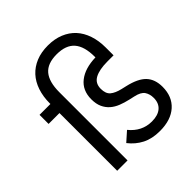

<svg xmlns="http://www.w3.org/2000/svg" viewBox="-205 -895 1049 1049"><g transform="rotate(-45 320.0 -370.0)"><path d="M613 -149Q613 -74 565 -31Q517 12 432 12Q372 12 329 -10Q286 -32 255 -72L309 -120Q361 -56 438 -56Q485 -56 510.5 -78Q536 -100 536 -140Q536 -170 522 -191Q508 -212 466 -221L435 -228Q404 -235 377.5 -245.5Q351 -256 331.5 -273Q312 -290 300.5 -315Q289 -340 289 -376Q289 -445 337 -482.5Q385 -520 467 -522V-527Q467 -607 433.5 -645.5Q400 -684 329 -684Q258 -684 225.5 -645.5Q193 -607 193 -527V0H113V-446H29V-516H113V-521Q113 -573 127.5 -616Q142 -659 169.5 -689Q197 -719 237 -735.5Q277 -752 329 -752Q380 -752 420.5 -735.5Q461 -719 488.5 -689Q516 -659 530.5 -616Q545 -573 545 -521V-460H498Q435 -460 400.5 -441.5Q366 -423 366 -380Q366 -342 386.5 -325Q407 -308 445 -299L475 -292Q549 -275 581 -241Q613 -207 613 -149Z"/></g></svg>

Font: IBM Plex Sans Hebrew
Style: Regular
Weight: 400
Designer: Mike Abbink, Paul van der Laan, Pieter van Rosmalen, Yanek Iontef
Foundry: Bold Monday
Version: Version 1.2